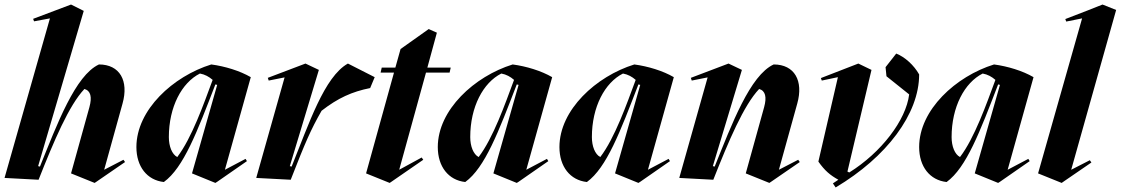

<svg xmlns="http://www.w3.org/2000/svg" viewBox="-25 -788 4938 846"><path d="M392 18 401 12 526 -74 519 -84 434 -40 515 -332C543 -432 503 -504 411 -504C307 -456 227 -242 151 -54L143 -56L344 -740L288 -768L121 -705L125 -694L195 -707L-5 -4L145 4C213 -168 279 -324 347 -396C375 -388 381 -360 369 -316L288 -24Z M924 18 932 13 1063 -78 1057 -88 966 -40 1080 -448C1032 -476 966 -496 906 -504C738 -452 576 -304 576 -140C576 -54 623 6 697 14C784 -49 844 -208 924 -416L932 -414L821 -24ZM756 -96C733 -108 719 -143 719 -184C719 -317 776 -424 856 -464C878 -460 896 -450 912 -436C872 -328 820 -180 756 -96Z M1256 4C1320 -160 1344 -216 1392 -300C1464 -356 1526 -384 1606 -400L1626 -448L1508 -508C1404 -450 1336 -242 1260 -54L1252 -56L1380 -480L1321 -508L1155 -445L1159 -433L1229 -447L1104 -4Z M1692 18 1698 14 1840 -84 1833 -94 1734 -40 1852 -468H1956L1961 -490H1858L1900 -644L1864 -660L1740 -572L1717 -490H1657L1652 -468H1711L1588 -24Z M2252 18 2260 13 2391 -78 2385 -88 2294 -40 2408 -448C2360 -476 2294 -496 2234 -504C2066 -452 1904 -304 1904 -140C1904 -54 1951 6 2025 14C2112 -49 2172 -208 2252 -416L2260 -414L2149 -24ZM2084 -96C2061 -108 2047 -143 2047 -184C2047 -317 2104 -424 2184 -464C2206 -460 2224 -450 2240 -436C2200 -328 2148 -180 2084 -96Z M2788 18 2796 13 2927 -78 2921 -88 2830 -40 2944 -448C2896 -476 2830 -496 2770 -504C2602 -452 2440 -304 2440 -140C2440 -54 2487 6 2561 14C2648 -49 2708 -208 2788 -416L2796 -414L2685 -24ZM2620 -96C2597 -108 2583 -143 2583 -184C2583 -317 2640 -424 2720 -464C2742 -460 2760 -450 2776 -436C2736 -328 2684 -180 2620 -96Z M3365 18 3374 12 3499 -74 3492 -84 3407 -40 3488 -332C3516 -432 3476 -504 3384 -504C3280 -456 3200 -242 3124 -54L3116 -56L3244 -480L3185 -508L3019 -445L3023 -433L3093 -447L2968 -4L3118 4C3186 -168 3252 -324 3320 -396C3348 -388 3354 -360 3342 -316L3261 -24Z M3657 38C3882 -96 4025 -286 4025 -460C4002 -501 3962 -537 3924 -552L3877 -492L3881 -452L3981 -372C3967 -258 3858 -116 3717 -28L3709 -32L3815 -480L3757 -508L3592 -444L3596 -433L3667 -448L3581 -76C3609 -36 3633 -16 3669 4L3645 20Z M4373 18 4381 13 4512 -78 4506 -88 4415 -40 4529 -448C4481 -476 4415 -496 4355 -504C4187 -452 4025 -304 4025 -140C4025 -54 4072 6 4146 14C4233 -49 4293 -208 4373 -416L4381 -414L4270 -24ZM4205 -96C4182 -108 4168 -143 4168 -184C4168 -317 4225 -424 4305 -464C4327 -460 4345 -450 4361 -436C4321 -328 4269 -180 4205 -96Z M4653 18 4663 11 4784 -72 4777 -82 4695 -40 4893 -744 4833 -768 4770 -743 4669 -704 4673 -693 4743 -707 4549 -24Z"/></svg>

Font: Mazius Display Extra Italic
Style: Bold
Weight: 700
Italic angle: -17°
Designer: Alberto Casagrande & Collletttivo
Foundry: Collletttivo
Version: Version 2.000;Glyphs 3.2 (3217)